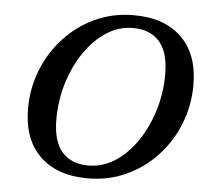

<svg xmlns="http://www.w3.org/2000/svg" viewBox="-50 -735 851 800"><g transform="rotate(5 375.0 -335.0)"><path d="M750.5 -413.5Q750.5 -328.5 720.2 -251.8Q690 -175 635.2 -115.8Q580.5 -56.5 506.2 -22.2Q432 12 345 12Q216 12 144.2 -58.5Q72.5 -129 72.5 -256.5Q72.5 -341.5 103 -418.2Q133.5 -495 188.2 -554.2Q243 -613.5 317 -647.8Q391 -682 478.5 -682Q607.5 -682 679 -611.5Q750.5 -541 750.5 -413.5ZM194 -222.5Q194 -130.5 232.8 -86Q271.5 -41.5 343.5 -41.5Q403 -41.5 455 -75.2Q507 -109 546.2 -167Q585.5 -225 607.5 -297.5Q629.5 -370 629.5 -447.5Q629.5 -539.5 590.5 -584Q551.5 -628.5 479.5 -628.5Q420 -628.5 368.2 -594.8Q316.5 -561 277.2 -503.2Q238 -445.5 216 -372.8Q194 -300 194 -222.5Z"/></g></svg>

Font: Newsreader 16pt SemiBold
Style: Italic
Weight: 600
Italic angle: -17°
Designer: Hugues Gentile
Foundry: Production Type
Version: Version 1.003; ttfautohint (v1.8.3)